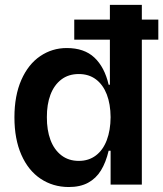

<svg xmlns="http://www.w3.org/2000/svg" viewBox="-20 -747 661 777"><path d="M257.8 9.9Q194.2 9.6 144.4 -23.6Q94.5 -56.8 66.4 -120.6Q38.4 -184.3 38.4 -272Q38.4 -360.1 66.4 -423.7Q94.5 -487.2 142.8 -519.9Q191.1 -552.6 250 -552.6Q321 -552.6 362 -514Q403.1 -475.5 419.7 -404.1H424.7V-727.3H554V0H427.6V-137.1H419.7Q408.4 -89.5 388.5 -57.2Q368.6 -24.9 336.6 -7.5Q304.7 9.9 257.8 9.9ZM299 -95.9Q339.1 -95.9 368.1 -117.9Q397 -139.9 412.1 -179.7Q427.2 -219.5 427.6 -272.7Q427.2 -326 412.1 -365.1Q397 -404.1 368.3 -425.8Q339.5 -447.4 299 -447.4Q257.1 -447.4 228 -425.1Q198.9 -402.7 184.1 -363.5Q169.4 -324.2 169.7 -272.7Q169.4 -220.9 184.1 -181.1Q198.9 -141.3 228.2 -118.6Q257.5 -95.9 299 -95.9ZM280.5 -586.6V-667.6H620.7V-586.6Z"/></svg>

Font: Riot Sans
Style: Regular
Weight: 400
Designer: Rasmus Andersson
Foundry: rsms
Version: Version 3.005